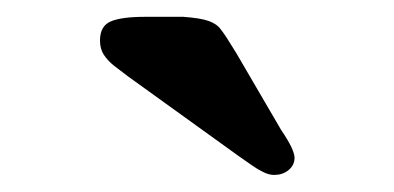

<svg xmlns="http://www.w3.org/2000/svg" viewBox="-20 -721 464 226"><path d="M195.8 -701.2Q216.3 -699.7 225.6 -696.3Q235.4 -692.9 240.2 -686Q245.6 -679.2 258.3 -658.2L311 -567.9Q326.7 -544.9 326.7 -535.2Q326.7 -526.4 319.3 -520.5Q312.5 -515.1 302.7 -515.1Q296.4 -515.1 289.6 -518.6Q282.7 -522 277.3 -525.9L261.2 -537.1L130.4 -631.3Q122.1 -637.7 114.3 -643.6Q106.9 -649.4 102.1 -656.7Q97.7 -663.6 97.7 -673.3Q97.7 -690.4 110.4 -695.8Q123 -701.2 150.9 -701.2Z"/></svg>

Font: inglobal
Style: Bold
Weight: 700
Designer: Andrey Kochetov, Denis Davydov, Evgeny Yurtaev
Foundry: inglobal.ru
Version: Version 1.00 September 25, 2014, initial release